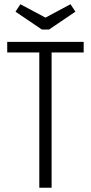

<svg xmlns="http://www.w3.org/2000/svg" viewBox="-20 -884 428 904"><path d="M14 -687V-637H165V0H223V-637H374V-687ZM211 -745 335 -829 312 -864 194 -801 76 -864 53 -829 177 -745Z"/></svg>

Font: Secuela Light
Style: Regular
Weight: 300
Designer: Fernando Haro
Foundry: deFharo
Version: Version 1.708